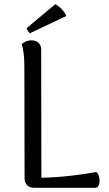

<svg xmlns="http://www.w3.org/2000/svg" viewBox="-20 -894 520 914"><path d="M296 -818C287 -840 262 -865 243 -874L107 -760C107 -754 116 -739 123 -736ZM176 -658C176 -686 157 -702 130 -702C107 -702 91 -691 83 -684C93 -655 96 -616 96 -577L97 -45C97 -16 116 0 143 0H434C461 0 459 -63 438 -75C365 -62 267 -49 177 -48Z"/></svg>

Font: Arima Koshi
Style: Regular
Weight: 400
Designer: Joana Correia and Natanael Gama
Foundry: NDISCOVER
Version: Version 1.019;PS 001.019;hotconv 1.0.88;makeotf.lib2.5.64775